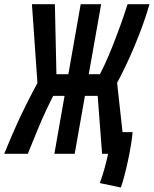

<svg xmlns="http://www.w3.org/2000/svg" viewBox="-63 -713 713 890"><path d="M189 0 311 -693.4H405.8L283.2 0ZM-43.5 0Q-27.8 -38.1 -12.9 -73.5Q2 -108.9 19.8 -147.7Q37.6 -186.5 61.5 -234.1Q85.4 -281.7 118.7 -343.8L205.6 -310.5Q175.3 -254.4 152.6 -205.6Q129.9 -156.7 109.6 -107.4Q89.4 -58.1 65.9 0ZM497.1 156.2 399.9 135.7Q413.1 99.1 423.1 62Q433.1 24.9 439.5 -6.8L457.5 -100.6H551.8Q549.3 -73.2 543.5 -37.6Q537.6 -2 529.5 35.2Q521.5 72.3 512.9 104.2Q504.4 136.2 497.1 156.2ZM410.2 0 384.3 -340.8 479 -336.4 516.1 0ZM474.1 -318.8 375.5 -324.7Q397.5 -360.8 419.4 -407.7Q441.4 -454.6 461.4 -505.9Q481.4 -557.1 498.8 -605.7Q516.1 -654.3 528.3 -693.4H629.9Q618.2 -651.4 600.3 -601.6Q582.5 -551.8 561 -500.5Q539.6 -449.2 517.1 -402.3Q494.6 -355.5 474.1 -318.8ZM200.2 -293.5 110.8 -324.7 85 -693.4H191.4ZM116.7 -268.6 135.3 -369.1H448.7L430.2 -268.6Z"/></svg>

Font: Cascadia Mono Medium
Style: Italic
Weight: 500
Italic angle: -10°
Monospace: yes
Designer: Aaron Bell
Foundry: Saja Typeworks
Version: Version 2407.024